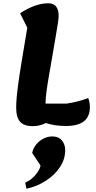

<svg xmlns="http://www.w3.org/2000/svg" viewBox="-20 -746 589 1175"><path d="M181 26Q127 26 103 -1Q79 -28 79 -88Q79 -113 82 -148.5Q85 -184 92.5 -239Q100 -294 113.5 -376Q127 -458 147 -576L103 -665Q197 -726 275 -726Q339 -726 339 -648Q339 -634 333 -596Q327 -558 318 -505.5Q309 -453 299 -395Q289 -337 279.5 -282.5Q270 -228 264.5 -185.5Q259 -143 259 -122Q259 -117 259 -112H387Q457 -122 520 -146Q525 -132 527.5 -119Q530 -106 530 -90Q530 25 384 25Q353 25 322 21Q291 17 260 7Q223 26 181 26ZM142 409 134 372Q172 355 198 323.5Q224 292 228 267L177 190Q182 163 200 140Q218 117 244.5 103Q271 89 299 89Q339 89 359 113.5Q379 138 379 173Q379 228 347 276.5Q315 325 261 360Q207 395 142 409Z"/></svg>

Font: Lemonada SemiBold
Style: Regular
Weight: 600
Designer: Mohamed Gaber (Arabic), Eduardo Tunni (Latin)
Foundry: Kief Type Foundry
Version: Version 4.005; ttfautohint (v1.8.3)